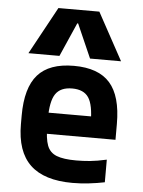

<svg xmlns="http://www.w3.org/2000/svg" viewBox="-55 -834 661 888"><g transform="rotate(5 275.0 -390.0)"><path d="M315 10Q183 10 118.5 -51.5Q54 -113 54 -240V-280Q54 -409 107.5 -469.5Q161 -530 275 -530Q389 -530 442.5 -469.5Q496 -409 496 -280V-206H119V-304H402L375 -272V-275Q375 -357 352.5 -391Q330 -425 276 -425Q222 -425 199 -391Q176 -357 176 -275V-245Q176 -184 188 -152Q200 -120 232 -107.5Q264 -95 323 -95Q355 -95 387 -98Q419 -101 464 -111V-6Q430 1 391 5.5Q352 10 315 10ZM60 -570 180 -790H370L490 -570H346L277 -727H273L204 -570Z"/></g></svg>

Font: M PLUS Code Latin SemiExpanded SemiBold
Style: Regular
Weight: 600
Width: 6
Designer: Coji Morishita
Foundry: UNDERFOREST DESIGN
Version: Version 1.002; ttfautohint (v1.8.3)